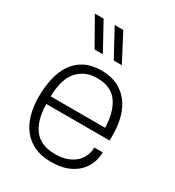

<svg xmlns="http://www.w3.org/2000/svg" viewBox="-188 -889 916 1007"><g transform="rotate(30 269.5 -385.5)"><path d="M275 9Q217 9 175 -11Q133 -31 105.5 -66Q78 -101 64.5 -149.5Q51 -198 51 -254Q51 -315 63 -367.5Q75 -420 101 -458Q127 -496 168.5 -517.5Q210 -539 270 -539Q327 -539 368.5 -518Q410 -497 436.5 -461Q463 -425 475.5 -377.5Q488 -330 488 -276V-242H105Q105 -147 146 -92Q187 -37 275 -37Q317 -37 347.5 -48.5Q378 -60 398 -79Q418 -98 427.5 -122Q437 -146 437 -170H488Q488 -140 477 -108.5Q466 -77 441 -50.5Q416 -24 375.5 -7.5Q335 9 275 9ZM434 -288Q432 -382 393 -437.5Q354 -493 270 -493Q226 -493 194.5 -477Q163 -461 143 -433.5Q123 -406 114 -368.5Q105 -331 105 -288ZM181 -616 88 -780H141L231 -616ZM297 -616 208 -780H260L346 -616Z"/></g></svg>

Font: Tanohe Sans Light
Style: Regular
Weight: 300
Designer: Village Type and Design LLC & Cristiano Sobral
Foundry: Cooper Hewitt Smithsonian Design Museum
Version: Version 1.00;September 29, 2021;FontCreator 13.0.0.2655 64-b